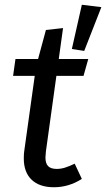

<svg xmlns="http://www.w3.org/2000/svg" viewBox="-20 -775 446 807"><path d="M173 -139Q171 -119 171 -113Q171 -88 182.5 -76.5Q194 -65 218 -65Q236 -65 253.5 -70.5Q271 -76 294 -87L324 -23Q269 12 207 12Q146 12 113 -19.5Q80 -51 80 -109Q80 -130 82 -141L126 -456H35L45 -527H140L173 -649L245 -657L227 -527H351L331 -456H217ZM406 -745 334 -561 282 -569 324 -755Z"/></svg>

Font: FiraGO
Style: Italic
Weight: 400
Italic angle: -8°
Designer: bBox Type GmbH
Foundry: bBox Type GmbH
Version: Version 1.001